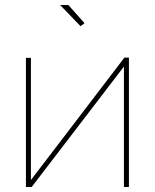

<svg xmlns="http://www.w3.org/2000/svg" viewBox="-20 -750 621 770"><path d="M104 -518V-28L479 -519H497V0H477V-483L107 0H84V-518ZM303 -645 221 -730H254L319 -657Z"/></svg>

Font: Raleway
Style: Thin
Weight: 100
Designer: Matt McInerney, Pablo Impallari, Rodrigo Fuenzalida
Foundry: Matt McInerney, Pablo Impallari, Rodrigo Fuenzalida
Version: Version 3.000